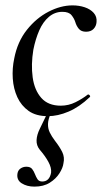

<svg xmlns="http://www.w3.org/2000/svg" viewBox="-20 -419 386 714"><path d="M158 13Q114 13 86.5 -6.5Q59 -26 44.5 -57.5Q30 -89 27.5 -127Q25 -165 33 -202Q45 -264 80 -308Q115 -352 160.5 -375.5Q206 -399 250 -399Q274 -399 295 -392Q316 -385 328.5 -371Q341 -357 339 -337Q338 -322 328 -311.5Q318 -301 300 -301Q282 -301 273 -312Q264 -323 260 -337Q256 -350 246 -362.5Q236 -375 212 -375Q184 -375 162 -356.5Q140 -338 126 -306Q112 -274 104 -234Q95 -179 101.5 -131.5Q108 -84 133.5 -55Q159 -26 206 -26Q235 -26 261 -39Q287 -52 306 -67Q309 -69 313 -65Q317 -61 314 -58Q275 -21 235 -4Q195 13 158 13ZM108 275Q80 275 60.5 262.5Q41 250 45 226Q47 214 56.5 207.5Q66 201 78 201Q93 201 99.5 209.5Q106 218 110 228.5Q114 239 119.5 247.5Q125 256 137 256Q164 256 170 223Q172 205 160 183Q148 161 128 138Q115 122 116 102Q117 82 128 60L157 0H170Q159 24 158.5 41.5Q158 59 165 73.5Q172 88 184 104Q202 127 211.5 146.5Q221 166 216 188Q214 205 201 225.5Q188 246 165 260.5Q142 275 108 275Z"/></svg>

Font: Cormorant Medium
Style: Italic
Weight: 500
Italic angle: -10°
Designer: Christian Thalmann (Catharsis Fonts)
Foundry: Catharsis Fonts
Version: Version 4.000